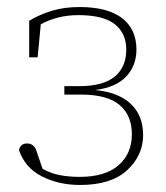

<svg xmlns="http://www.w3.org/2000/svg" viewBox="-20 -513 471 546"><path d="M208 13Q147 13 99 -11.5Q51 -36 34 -86Q38 -105 57 -105Q77 -105 84 -83L101 -33Q124 -20 150 -15Q176 -10 207 -10Q279 -10 317 -43Q355 -76 355 -131Q355 -185 320 -214.5Q285 -244 211 -244H163V-268H205Q273 -268 306 -295Q339 -322 339 -372Q339 -419 306 -444.5Q273 -470 203 -470Q144 -470 96 -444L87 -350H63V-454Q93 -472 128 -482.5Q163 -493 206 -493Q286 -493 327 -461.5Q368 -430 368 -372Q368 -326 338.5 -295Q309 -264 250 -257Q316 -251 351.5 -218Q387 -185 387 -129Q387 -71 341.5 -29Q296 13 208 13Z"/></svg>

Font: Source Serif 4 SmText ExtraLight
Style: Regular
Weight: 200
Designer: Frank Grießhammer
Foundry: Adobe
Version: Version 4.005;hotconv 1.1.0;makeotfexe 2.6.0